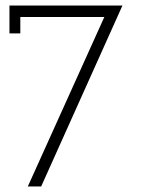

<svg xmlns="http://www.w3.org/2000/svg" viewBox="-20 -670 509 690"><path d="M128 0H80L355 -609H53V-550H14V-650H420Z"/></svg>

Font: Josefin Slab
Style: Regular
Weight: 400
Designer: Santiago Orozco
Foundry: Typemade
Version: Version 2.000